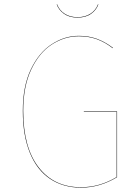

<svg xmlns="http://www.w3.org/2000/svg" viewBox="-20 -855 639 884"><path d="M500 -635 499 -633Q463 -661 425.5 -674.5Q388 -688 343 -688Q277 -688 218.5 -650Q160 -612 123.5 -534.5Q87 -457 87 -345Q87 -176 158 -84.5Q229 7 353 7Q439 7 517 -40V-340H366V-342H519V-39Q439 9 353 9Q271 9 210.5 -31.5Q150 -72 117.5 -151.5Q85 -231 85 -345Q85 -458 122 -535.5Q159 -613 218 -651.5Q277 -690 343 -690Q388 -690 425.5 -676.5Q463 -663 500 -635ZM241 -835H243Q253 -808 277.5 -792Q302 -776 337 -776Q372 -776 396.5 -792Q421 -808 431 -835H433Q424 -809 399.5 -791.5Q375 -774 337 -774Q299 -774 274.5 -791.5Q250 -809 241 -835Z"/></svg>

Font: FiraGO Two
Style: Regular
Weight: 100
Designer: bBox Type
Foundry: bBox Type GmbH
Version: Version 1.001